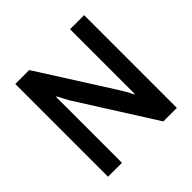

<svg xmlns="http://www.w3.org/2000/svg" viewBox="-175 -845 1004 1004"><g transform="rotate(-45 327.0 -343.0)"><path d="M73 0V-686H176L442 -267Q446 -260 452.5 -249Q459 -238 464.5 -227Q470 -216 474 -208H478Q478 -224 478 -239.5Q478 -255 478 -267V-686H582V0H482L213 -425Q207 -436 197 -454.5Q187 -473 180 -487H176Q176 -472 176 -455.5Q176 -439 176 -424V0Z"/></g></svg>

Font: Archivo SemiCondensed Medium
Style: Regular
Weight: 500
Width: 4
Designer: Hector Gatti
Foundry: Omnibus-Type
Version: Version 2.001